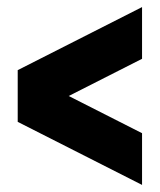

<svg xmlns="http://www.w3.org/2000/svg" viewBox="-20 -586 451 542"><path d="M30 -388 381 -566V-420L174 -315L381 -210V-64L30 -242Z"/></svg>

Font: Akshar
Style: Bold
Weight: 700
Designer: Tall Chai
Foundry: Tall Chai
Version: Version 1.000